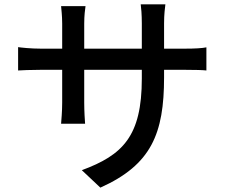

<svg xmlns="http://www.w3.org/2000/svg" viewBox="-20 -806 1040 880"><path d="M732 -583V-699C732 -739 736 -771 738 -786H625C627 -772 630 -739 630 -699V-583H366V-698C366 -735 370 -765 372 -778H260C261 -765 265 -733 265 -698V-583H167C121 -583 76 -588 63 -590V-483C79 -484 120 -486 167 -486H265V-336C265 -295 261 -253 260 -239H370C369 -253 366 -295 366 -336V-486H630V-446C630 -181 542 -95 355 -26L440 54C674 -51 732 -194 732 -452V-486H827C874 -486 910 -485 926 -483V-589C906 -585 874 -583 826 -583Z"/></svg>

Font: Noto Sans CJK JP Medium
Style: Regular
Weight: 500
Designer: Ryoko NISHIZUKA (kana & ideographs); Paul D. Hunt (Latin, Greek & Cyrillic); Wenlong ZHANG (bopomofo); Sandoll Communica
Foundry: Adobe Systems Incorporated
Version: Version 1.004;PS 1.004;hotconv 1.0.82;makeotf.lib2.5.63406